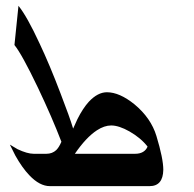

<svg xmlns="http://www.w3.org/2000/svg" viewBox="-20 -635 662 655"><path d="M513.7 -170.9Q537.1 -93.8 537.1 -55.7Q536.1 0 490.2 0H150.4Q115.2 0 80.1 -37.1Q55.7 -62.5 32.2 -104.5Q32.2 -104.5 13.7 -141.6Q31.2 -130.9 40 -126Q73.2 -110.4 94.7 -110.4H138.7Q158.2 -110.4 171.9 -123Q181.6 -132.8 189.5 -151.4Q157.2 -235.4 109.4 -335.9Q54.7 -450.2 29.3 -481.4L43 -615.2Q72.3 -579.1 115.2 -486.3Q149.4 -414.1 186.5 -316.4Q217.8 -235.4 229.5 -196.3Q236.3 -211.9 244.1 -228.5Q262.7 -265.6 283.2 -288.1Q313.5 -320.3 344.7 -320.3Q387.7 -320.3 438.5 -279.3Q495.1 -232.4 513.7 -170.9ZM483.4 -134.8Q460.9 -164.1 421.9 -186.5Q385.7 -207 359.4 -207Q335.9 -207 310.5 -190.4Q273.4 -166 235.4 -110.4H441.4Q457 -110.4 467.8 -116.7Q478.5 -123 483.4 -134.8Z"/></svg>

Font: Thabit-Bold-Oblique
Style: Bold Oblique
Weight: 700
Designer: Regenerated by Nadim Shaikli
Foundry: MAK Alagha
Version: 0.01